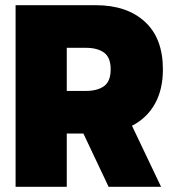

<svg xmlns="http://www.w3.org/2000/svg" viewBox="-20 -719 667 739"><path d="M40 -699H349Q468 -699 537.5 -635.5Q607 -572 607 -452Q607 -374 576 -319Q545 -264 488 -235L600 0H398L301 -205H237V0H40ZM310 -369Q355 -369 380.5 -387.5Q406 -406 406 -452Q406 -498 380.5 -516.5Q355 -535 310 -535H237V-369Z"/></svg>

Font: Readiness ExtraBold
Style: Regular
Weight: 800
Designer: Katatrad Team
Foundry: CadsonDemak
Version: Version 1.00;January 16, 2020;FontCreator 12.0.0.2550 64-bit